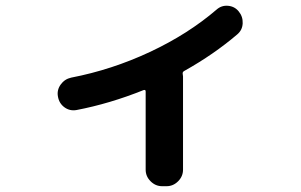

<svg xmlns="http://www.w3.org/2000/svg" viewBox="-20 -594 1040 663"><path d="M244 -214Q221 -210 202.5 -223.5Q184 -237 180 -261Q176 -283 189.5 -302Q203 -321 226 -326Q366 -353 497.5 -414.5Q629 -476 728 -561Q745 -576 767.5 -574Q790 -572 804 -555Q819 -537 818 -513.5Q817 -490 799 -475Q718 -406 618 -350Q609 -346 611 -338Q611 -336 611.5 -334Q612 -332 612 -330V-8Q612 15 595 32Q578 49 555 49H540Q517 49 500 32Q483 15 483 -8V-278Q483 -285 476 -283Q359 -236 244 -214Z"/></svg>

Font: Rounded Mplus 1c Bold
Style: Bold
Weight: 700
Version: Version 1.059.20150529